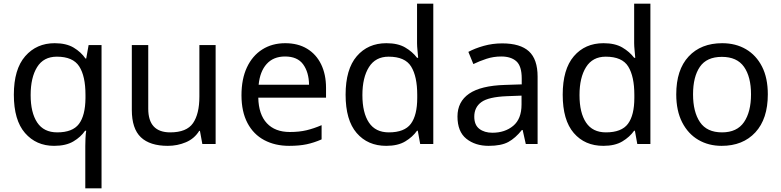

<svg xmlns="http://www.w3.org/2000/svg" viewBox="-20 -780 4233 1040"><path d="M442 11Q442 -7 443 -31Q444 -55 447 -72H441Q418 -38 377.5 -14Q337 10 273 10Q176 10 115.5 -59.5Q55 -129 55 -267Q55 -405 116.5 -475.5Q178 -546 276 -546Q339 -546 379 -522Q419 -498 443 -463H447L460 -536H530V240H442ZM290 -63Q373 -63 407.5 -108.5Q442 -154 443 -248V-266Q443 -368 409 -420.5Q375 -473 288 -473Q216 -473 181 -416.5Q146 -360 146 -265Q146 -170 181.5 -116.5Q217 -63 290 -63Z M1148 -536V0H1076L1063 -71H1059Q1033 -29 987 -9.5Q941 10 889 10Q792 10 743 -36.5Q694 -83 694 -185V-536H783V-191Q783 -63 902 -63Q991 -63 1025.5 -113Q1060 -163 1060 -257V-536Z M1525 -546Q1594 -546 1643.5 -516Q1693 -486 1719.5 -431.5Q1746 -377 1746 -304V-251H1379Q1381 -160 1425.5 -112.5Q1470 -65 1550 -65Q1601 -65 1640.5 -74.5Q1680 -84 1722 -102V-25Q1681 -7 1641 1.5Q1601 10 1546 10Q1470 10 1411.5 -21Q1353 -52 1320.5 -113.5Q1288 -175 1288 -264Q1288 -352 1317.5 -415Q1347 -478 1400.5 -512Q1454 -546 1525 -546ZM1524 -474Q1461 -474 1424.5 -433.5Q1388 -393 1381 -321H1654Q1653 -389 1622 -431.5Q1591 -474 1524 -474Z M2072 10Q1972 10 1912 -59.5Q1852 -129 1852 -267Q1852 -405 1912.5 -475.5Q1973 -546 2073 -546Q2135 -546 2174.5 -523Q2214 -500 2239 -467H2245Q2244 -480 2241.5 -505.5Q2239 -531 2239 -546V-760H2327V0H2256L2243 -72H2239Q2215 -38 2175 -14Q2135 10 2072 10ZM2086 -63Q2171 -63 2205.5 -109.5Q2240 -156 2240 -250V-266Q2240 -366 2207 -419.5Q2174 -473 2085 -473Q2014 -473 1978.5 -416.5Q1943 -360 1943 -265Q1943 -169 1978.5 -116Q2014 -63 2086 -63Z M2700 -545Q2798 -545 2845 -502Q2892 -459 2892 -365V0H2828L2811 -76H2807Q2772 -32 2733.5 -11Q2695 10 2627 10Q2554 10 2506 -28.5Q2458 -67 2458 -149Q2458 -229 2521 -272.5Q2584 -316 2715 -320L2806 -323V-355Q2806 -422 2777 -448Q2748 -474 2695 -474Q2653 -474 2615 -461.5Q2577 -449 2544 -433L2517 -499Q2552 -518 2600 -531.5Q2648 -545 2700 -545ZM2726 -259Q2626 -255 2587.5 -227Q2549 -199 2549 -148Q2549 -103 2576.5 -82Q2604 -61 2647 -61Q2715 -61 2760 -98.5Q2805 -136 2805 -214V-262Z M3248 10Q3148 10 3088 -59.5Q3028 -129 3028 -267Q3028 -405 3088.5 -475.5Q3149 -546 3249 -546Q3311 -546 3350.5 -523Q3390 -500 3415 -467H3421Q3420 -480 3417.5 -505.5Q3415 -531 3415 -546V-760H3503V0H3432L3419 -72H3415Q3391 -38 3351 -14Q3311 10 3248 10ZM3262 -63Q3347 -63 3381.5 -109.5Q3416 -156 3416 -250V-266Q3416 -366 3383 -419.5Q3350 -473 3261 -473Q3190 -473 3154.5 -416.5Q3119 -360 3119 -265Q3119 -169 3154.5 -116Q3190 -63 3262 -63Z M4139 -269Q4139 -136 4071.5 -63Q4004 10 3889 10Q3818 10 3762.5 -22.5Q3707 -55 3675 -117.5Q3643 -180 3643 -269Q3643 -402 3710 -474Q3777 -546 3892 -546Q3965 -546 4020.5 -513.5Q4076 -481 4107.5 -419.5Q4139 -358 4139 -269ZM3734 -269Q3734 -174 3771.5 -118.5Q3809 -63 3891 -63Q3972 -63 4010 -118.5Q4048 -174 4048 -269Q4048 -364 4010 -418Q3972 -472 3890 -472Q3808 -472 3771 -418Q3734 -364 3734 -269Z"/></svg>

Font: Noto Sans Rejang
Style: Regular
Weight: 400
Designer: Monotype Design Team
Foundry: Monotype Imaging Inc.
Version: Version 2.001; ttfautohint (v1.8.4.7-5d5b)